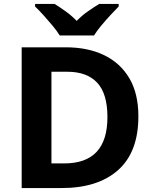

<svg xmlns="http://www.w3.org/2000/svg" viewBox="-20 -954 780 974"><path d="M682 -364Q682 -183 579.5 -91.5Q477 0 292 0H90V-714H314Q426 -714 508.5 -674Q591 -634 636.5 -556.5Q682 -479 682 -364ZM525 -360Q525 -479 473 -534.5Q421 -590 322 -590H241V-125H306Q525 -125 525 -360ZM283 -774Q269 -797 246.5 -824Q224 -851 200.5 -877Q177 -903 158 -921V-934H257Q283 -918 313 -896.5Q343 -875 369 -848Q395 -875 426 -896.5Q457 -918 483 -934H582V-921Q564 -903 540 -877Q516 -851 493.5 -824Q471 -797 457 -774Z"/></svg>

Font: Noto Sans Telugu
Style: Bold
Weight: 700
Designer: Jelle Bosma - Monotype Design Team
Foundry: Monotype Imaging Inc.
Version: Version 2.005; ttfautohint (v1.8.4.7-5d5b)